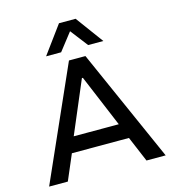

<svg xmlns="http://www.w3.org/2000/svg" viewBox="-132 -1049 1056 1160"><g transform="rotate(-15 395.5 -469.0)"><path d="M31 0 344 -705H447L760 0H640L556 -199L608 -159H182L233 -199L148 0ZM392 -582 243 -231 218 -255H572L545 -231L398 -582ZM217 -765 344 -938H448L575 -765H480L396 -874L311 -765Z"/></g></svg>

Font: Nunito Sans 6pt SemiBold
Style: Regular
Weight: 600
Version: Version 3.101;gftools[0.9.27]